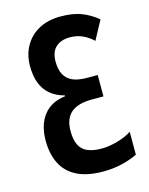

<svg xmlns="http://www.w3.org/2000/svg" viewBox="-112 -795 678 876"><g transform="rotate(-15 227.5 -357.0)"><path d="M259 -724Q318 -724 358 -708.5Q398 -693 433 -664L385 -575Q364 -596 336.5 -608.5Q309 -621 276 -621Q234 -621 209.5 -598.5Q185 -576 185 -530Q185 -494 197.5 -470Q210 -446 236 -434Q262 -422 304 -422H355V-321H300Q234 -321 201.5 -293Q169 -265 169 -206Q169 -167 181 -141.5Q193 -116 219.5 -104.5Q246 -93 286 -93Q321 -93 361.5 -104.5Q402 -116 429 -134V-26Q397 -10 355 0Q313 10 267 10Q190 10 141.5 -15Q93 -40 70.5 -86Q48 -132 48 -193Q48 -268 83.5 -313.5Q119 -359 186 -367V-371Q147 -381 120 -403.5Q93 -426 80 -460.5Q67 -495 67 -541Q67 -594 90.5 -635.5Q114 -677 157 -700.5Q200 -724 259 -724Z"/></g></svg>

Font: Noto Sans Display ExtraCondensed SemiBold
Style: Regular
Weight: 600
Width: 2
Designer: Monotype Design Team
Foundry: Monotype Imaging Inc.
Version: Version 2.003